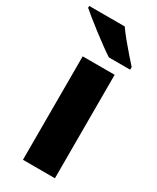

<svg xmlns="http://www.w3.org/2000/svg" viewBox="-214 -825 725 884"><g transform="rotate(30 149.0 -383.0)"><path d="M243 0H73V-550H243ZM172 -766Q187 -744 209.5 -716.5Q232 -689 254.5 -663.5Q277 -638 293 -620V-606H180Q160 -619 133 -638.5Q106 -658 77.5 -680Q49 -702 24 -722Q-1 -742 -17 -756V-766Z"/></g></svg>

Font: Noto Sans Thaana ExtraBold
Style: Regular
Weight: 800
Designer: David Williams
Foundry: Google Inc.
Version: Version 3.001; ttfautohint (v1.8.4.7-5d5b)